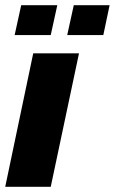

<svg xmlns="http://www.w3.org/2000/svg" viewBox="-23 -714 439 734"><path d="M-3 0 104 -510H279L171 0ZM33 -580 58 -694H196L171 -580ZM234 -580 259 -694H396L372 -580Z"/></svg>

Font: Saira Semi Condensed ExtraBold
Style: Italic
Weight: 800
Width: 4
Italic angle: -12°
Designer: Hector Gatti with collaboration of the Omnibus-Type team
Foundry: Omnibus-Type
Version: Version 1.001; ttfautohint (v1.8)